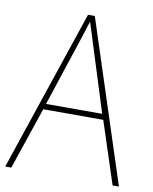

<svg xmlns="http://www.w3.org/2000/svg" viewBox="-81 -869 667 838"><g transform="rotate(10 252.0 -450.5)"><path d="M476 -93 386 -368H120L27 -93H0L241 -808H271L504 -93ZM282 -694Q276 -714 269.5 -734Q263 -754 255 -780Q248 -758 241 -736.5Q234 -715 227 -693L128 -393H377Z"/></g></svg>

Font: Noto Sans Kannada UI SemiCondensed Thin
Style: Regular
Weight: 100
Width: 4
Designer: Jelle Bosma - Monotype Design Team
Foundry: Monotype Imaging Inc.
Version: Version 2.005; ttfautohint (v1.8.4.7-5d5b)